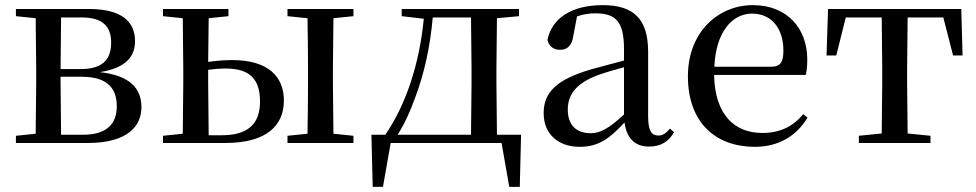

<svg xmlns="http://www.w3.org/2000/svg" viewBox="-20 -557 3803 748"><path d="M118 0H323C478 0 531 -67 531 -139C531 -213 486 -263 369 -276C477 -293 506 -342 506 -397C506 -473 454 -522 326 -522H42V-494L119 -486L121 -292V-230L119 -36L42 -28V0ZM218 -489H298C380 -489 413 -454 413 -391C413 -322 376 -288 295 -288H216ZM216 -258H298C397 -258 435 -214 435 -143C435 -72 393 -32 303 -32H218L216 -230Z M615 0H859C1023 0 1086 -72 1086 -165C1086 -257 1027 -323 884 -323C854 -323 822 -320 791 -316L793 -486L870 -494V-522H615V-494L692 -486L694 -292V-230L692 -36L615 -28ZM791 -285C812 -288 835 -290 860 -290C950 -290 993 -251 993 -162C993 -70 942 -30 842 -30H793L791 -230ZM1100 -494 1178 -486C1179 -430 1180 -346 1180 -292V-230C1180 -175 1179 -92 1178 -36L1100 -28V0H1357V-28L1279 -36L1277 -230V-292L1279 -486L1357 -494V-522H1100Z M1545 -494 1631 -484C1614 -307 1561 -148 1481 -32H1427L1432 171H1472L1502 0H1934L1964 171H2005L2010 -32H1916L1914 -230V-292L1916 -486L2002 -494V-522H1545ZM1815 -32H1529C1556 -74 1578 -123 1596 -173C1633 -269 1656 -377 1666 -489H1815L1817 -292V-230Z M2508 14C2552 14 2584 -3 2606 -42L2590 -56C2573 -36 2561 -29 2545 -29C2519 -29 2505 -46 2505 -104V-355C2505 -483 2449 -537 2328 -537C2207 -537 2130 -486 2113 -402C2118 -377 2136 -363 2162 -363C2189 -363 2209 -378 2214 -420L2228 -493C2253 -502 2276 -505 2299 -505C2378 -505 2411 -475 2411 -365V-321C2369 -310 2323 -298 2284 -287C2146 -247 2098 -196 2098 -116C2098 -32 2158 15 2238 15C2312 15 2355 -17 2413 -80C2421 -21 2451 14 2508 14ZM2411 -111C2351 -55 2317 -38 2281 -38C2227 -38 2192 -68 2192 -130C2192 -189 2225 -232 2306 -263C2336 -274 2373 -285 2411 -295Z M2921 15C3013 15 3083 -27 3126 -99L3109 -112C3070 -65 3020 -39 2950 -39C2843 -39 2765 -108 2762 -265H3119C3123 -281 3125 -301 3125 -325C3125 -445 3048 -537 2913 -537C2778 -537 2660 -432 2660 -260C2660 -78 2769 15 2921 15ZM2763 -297C2769 -432 2832 -504 2910 -504C2986 -504 3032 -446 3032 -360C3032 -316 3021 -297 2984 -297Z M3414 0H3605V-28L3516 -37L3514 -230V-292L3516 -489H3655L3693 -341H3730L3725 -522H3206L3200 -341H3238L3275 -489H3415L3417 -292V-230L3415 -37L3326 -28V0Z"/></svg>

Font: Noto Serif HK Medium
Style: Regular
Weight: 500
Designer: Ryoko NISHIZUKA 西塚涼子 (kana & ideographs); Frank Grießhammer (Latin, Greek & Cyrillic); Wenlong ZHANG 张文龙 (bopomofo); San
Foundry: Adobe
Version: Version 2.001;hotconv 1.1.0;makeotfexe 2.6.0